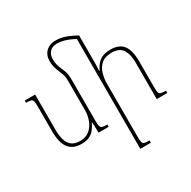

<svg xmlns="http://www.w3.org/2000/svg" viewBox="-218 -982 1453 1459"><g transform="rotate(-30 508.5 -252.5)"><path d="M338 -656Q338 -690 352 -715.5Q366 -741 392 -755.5Q418 -770 453 -770Q479 -770 502 -766Q525 -762 555 -750Q585 -738 630 -714L613 -693Q575 -714 546.5 -725Q518 -736 495 -740.5Q472 -745 452 -745Q412 -745 389 -721Q366 -697 366 -656Q366 -642 367.5 -629.5Q369 -617 372 -606Q375 -595 379 -585Q390 -558 401.5 -529.5Q413 -501 413 -453V-94Q413 -60 417 -44Q421 -28 434.5 -24Q448 -20 478 -20V0H389L386 -91H382Q368 -62 350 -39Q332 -16 305 -3Q278 10 236 10Q161 10 124.5 -37.5Q88 -85 88 -184V-398Q88 -433 84.5 -448.5Q81 -464 68 -468Q55 -472 25 -472V-492H116V-181Q116 -134 126.5 -96Q137 -58 163.5 -36.5Q190 -15 237 -15Q287 -15 319.5 -41.5Q352 -68 368.5 -110.5Q385 -153 385 -202V-453Q385 -494 375 -520Q365 -546 355 -571Q348 -588 343 -608Q338 -628 338 -656ZM992 -20V0H899V-325Q899 -392 872.5 -434.5Q846 -477 777 -477Q719 -477 687 -449Q655 -421 642.5 -378Q630 -335 630 -290V171Q630 206 633.5 221.5Q637 237 651 241Q665 245 695 245V265H602V-714H630V-489Q630 -468 629.5 -447Q629 -426 627 -405H632Q650 -443 672 -464Q694 -485 720.5 -493.5Q747 -502 780 -502Q858 -502 892.5 -456.5Q927 -411 927 -317V-94Q927 -59 930.5 -43.5Q934 -28 948 -24Q962 -20 992 -20Z"/></g></svg>

Font: Noto Serif Armenian Thin
Style: Regular
Weight: 250
Version: Version 2.007